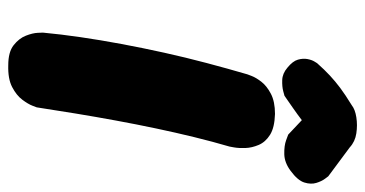

<svg xmlns="http://www.w3.org/2000/svg" viewBox="-230 -660 885 465"><g transform="rotate(90 212.5 -427.5)"><path d="M138 -5Q106 -5 89.5 -18Q73 -31 66.5 -47.5Q60 -64 59.5 -76.5Q59 -89 59 -89Q63 -132 70 -180Q77 -228 86.5 -279Q96 -330 107.5 -382Q119 -434 132.5 -485Q146 -536 160 -584Q160 -584 164 -594.5Q168 -605 178 -618Q188 -631 207 -641Q226 -651 256 -651Q289 -650 306.5 -639Q324 -628 331 -611.5Q338 -595 338.5 -579Q339 -563 337 -552Q335 -541 335 -541Q323 -500 312 -455Q301 -410 291 -362.5Q281 -315 272 -266Q263 -217 255 -168.5Q247 -120 240 -74Q240 -74 236 -63.5Q232 -53 221.5 -39Q211 -25 191 -14.5Q171 -4 138 -5ZM144 -681Q128 -694 124.5 -706.5Q121 -719 123 -729.5Q125 -740 129 -746.5Q133 -753 133 -753Q149 -771 163 -784Q177 -797 193 -809Q209 -821 235 -837Q245 -845 264 -848Q283 -851 303 -848Q323 -845 337 -832L407 -780Q407 -780 413 -772Q419 -764 423 -751Q427 -738 422 -722Q417 -706 394 -689Q374 -674 353.5 -673.5Q333 -673 319.5 -678Q306 -683 306 -683L271 -716Q258 -706 241.5 -694.5Q225 -683 212 -674Q212 -674 201 -671Q190 -668 174 -668.5Q158 -669 144 -681Z"/></g></svg>

Font: Sour Gummy Black
Style: Italic
Weight: 900
Italic angle: -11.3°
Designer: Stefie Justprince
Foundry: Eifetstype
Version: Version 1.000